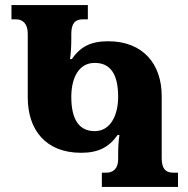

<svg xmlns="http://www.w3.org/2000/svg" viewBox="-20 -734 739 754"><path d="M380 0H679V-56H659C631 -56 615 -71 615 -113V-357C615 -482 542 -572 405 -572C337 -572 296 -551 262 -502H255C259 -530 260 -555 260 -584V-601C260 -643 276 -658 304 -658H325V-714H25V-658H44C67 -658 89 -643 89 -602V-351C89 -225 159 -134 298 -134C366 -134 407 -155 442 -204H449C445 -177 444 -152 444 -124V-108C444 -70 422 -56 399 -56H380ZM352 -219C292 -219 260 -263 260 -353C260 -428 289 -487 352 -487C412 -487 444 -445 444 -354C444 -280 413 -219 352 -219Z"/></svg>

Font: Noto Serif Georgian SemiCondensed ExtraBold
Style: Regular
Weight: 800
Width: 4
Designer: Monotype Design Team, Akaki Razmadze
Foundry: Google LLC
Version: Version 2.003